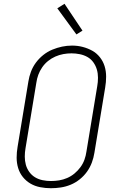

<svg xmlns="http://www.w3.org/2000/svg" viewBox="-20 -987 640 1015"><path d="M249 8Q220 8 192 2.5Q164 -3 141 -16.5Q118 -30 101 -51Q84 -72 76 -98.5Q68 -125 68 -153.5Q68 -182 73 -211L130 -556Q134 -582 143.5 -607.5Q153 -633 169.5 -655.5Q186 -678 208.5 -696Q231 -714 256.5 -724.5Q282 -735 308 -740.5Q334 -746 361 -746Q390 -746 417 -739Q444 -732 467.5 -719Q491 -706 508 -684.5Q525 -663 533 -637Q541 -611 541 -582Q541 -553 536 -524L479 -179Q475 -153 465.5 -127.5Q456 -102 440 -79.5Q424 -57 401.5 -39Q379 -21 353.5 -10.5Q328 0 301.5 4Q275 8 249 8ZM249 -30Q271 -30 292.5 -33.5Q314 -37 335 -46Q356 -55 374 -70Q392 -85 405.5 -103.5Q419 -122 426.5 -143Q434 -164 437 -186L494 -531Q498 -553 498 -576Q498 -599 492 -619.5Q486 -640 473.5 -657.5Q461 -675 442.5 -685.5Q424 -696 402 -700.5Q380 -705 358 -705Q336 -705 314.5 -701Q293 -697 272.5 -688Q252 -679 234 -664.5Q216 -650 203 -631Q190 -612 182.5 -591.5Q175 -571 172 -549L115 -204Q111 -182 111 -159.5Q111 -137 116.5 -116.5Q122 -96 134.5 -78.5Q147 -61 165 -50Q183 -39 205 -34.5Q227 -30 249 -30ZM384 -805 283 -943 321 -967 416 -825Z"/></svg>

Font: Iosevka Slab XLtExObl
Style: Regular
Weight: 200
Width: 7
Italic angle: -9°
Monospace: yes
Designer: Belleve Invis
Foundry: Belleve Invis
Version: Version 11.1.1; ttfautohint (v1.8.3)